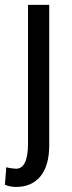

<svg xmlns="http://www.w3.org/2000/svg" viewBox="-35 -548 293 782"><path d="M165.5 -528.3H79.1V35.6C79.1 104.7 62.8 139.2 30.3 139.2C26.4 139.2 19.6 138.5 10 137.2C0.4 135.9 -6 134.4 -9.3 132.8L-15.1 204.6C-1.1 210.4 14 213.4 30.3 213.4C72.9 213.4 106.1 198.9 129.9 169.9C153.6 141 165.5 98.8 165.5 43.5Z"/></svg>

Font: Roboto Condensed
Style: Regular
Weight: 400
Designer: Google
Version: Version 2.134; 2016